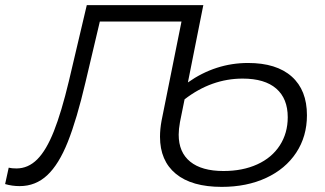

<svg xmlns="http://www.w3.org/2000/svg" viewBox="-61 -720 1268 750"><path d="M1138 -270Q1138 -187 1096 -123.5Q1054 -60 978.5 -25Q903 10 805 10Q688 10 626 -41Q564 -92 564 -186Q564 -215 570 -248L648 -636H329L273 -399Q239 -254 204 -166Q169 -78 123.5 -35.5Q78 7 16 7Q-14 7 -41 -1L-27 -65Q-15 -62 3 -62Q49 -62 84.5 -97.5Q120 -133 149.5 -207.5Q179 -282 208 -403L278 -700H734L733 -699L673 -398Q781 -474 908 -474Q1019 -474 1078.5 -421Q1138 -368 1138 -270ZM1063 -262Q1063 -335 1018 -374Q973 -413 887 -413Q765 -413 660 -332L642 -243Q637 -215 637 -194Q637 -125 682 -88.5Q727 -52 812 -52Q887 -52 944 -78Q1001 -104 1032 -152Q1063 -200 1063 -262Z"/></svg>

Font: Montserrat Alternates
Style: Italic
Weight: 400
Italic angle: -11.3°
Designer: Julieta Ulanovsky
Foundry: Julieta Ulanovsky
Version: Version 7.200